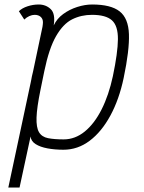

<svg xmlns="http://www.w3.org/2000/svg" viewBox="-20 -652 640 854"><path d="M390 -632Q473 -632 512 -601.5Q551 -571 553.5 -500Q556 -429 530 -305Q510 -210 471 -138Q432 -66 379 -26Q326 14 262 14Q224 14 191.5 8Q159 2 138.5 -11Q118 -24 116 -45L67 182H17L117 -287Q118 -293 119.5 -299.5Q121 -306 122 -313Q123 -318 124.5 -323.5Q126 -329 127 -334L169 -533Q170 -539 170.5 -544.5Q171 -550 171 -553Q171 -568 161 -577Q151 -586 134 -586Q123 -586 110.5 -580.5Q98 -575 88 -565L64 -602Q78 -616 102.5 -624Q127 -632 152 -632Q184 -632 205.5 -611.5Q227 -591 219 -539Q233 -569 261 -589.5Q289 -610 323.5 -621Q358 -632 390 -632ZM482 -313Q504 -418 504.5 -477.5Q505 -537 478 -561.5Q451 -586 389 -586Q341 -586 301 -566Q261 -546 229.5 -491.5Q198 -437 177 -335L160 -252Q144 -174 142.5 -129.5Q141 -85 153.5 -64Q166 -43 193.5 -37.5Q221 -32 263 -32Q314 -32 357 -67Q400 -102 432 -165.5Q464 -229 482 -313Z"/></svg>

Font: Victor Mono Thin Thin
Style: Italic
Weight: 250
Italic angle: -12°
Monospace: yes
Version: Version 1.561;gftools[0.9.30]